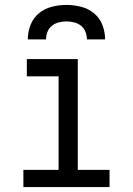

<svg xmlns="http://www.w3.org/2000/svg" viewBox="-20 -760 540 780"><path d="M75 0V-70H218V-450H89V-520H296V-70H425V0ZM93 -600Q93 -630 104 -658.5Q115 -687 138 -706Q161 -725 190.5 -732.5Q220 -740 250 -740Q280 -740 309.5 -732.5Q339 -725 362 -706Q385 -687 396 -658.5Q407 -630 407 -600H333Q333 -616 327 -631Q321 -646 309 -655.5Q297 -665 281.5 -669Q266 -673 250 -673Q234 -673 218.5 -669Q203 -665 191 -655.5Q179 -646 173 -631Q167 -616 167 -600Z"/></svg>

Font: Iosevka Term
Style: Regular
Weight: 400
Monospace: yes
Designer: Belleve Invis
Foundry: Belleve Invis
Version: Version 30.0.1